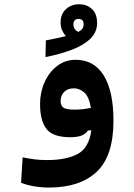

<svg xmlns="http://www.w3.org/2000/svg" viewBox="-20 -634 626 894"><path d="M208 239.3Q173.3 239.3 138.4 233.4Q103.5 227.5 78.1 216.8L85.4 98.6Q114.3 104.5 140.4 107.9Q166.5 111.3 199.2 111.3Q288.1 111.3 341.1 83.3Q394 55.2 405.3 -26.9H389.6Q381.3 -12.2 361.8 -3.7Q342.3 4.9 307.1 4.9Q225.6 4.9 196 -34.2Q166.5 -73.2 166.5 -149.9Q166.5 -204.1 187.5 -251Q208.5 -297.9 245.8 -326.7Q283.2 -355.5 332 -355.5Q418.5 -355.5 463.4 -282.2Q508.3 -209 508.3 -71.8Q508.3 92.3 430.4 165.8Q352.5 239.3 208 239.3ZM403.3 -131.8Q394 -185.5 371.6 -204.1Q349.1 -222.7 324.7 -222.7Q294.9 -222.7 278.6 -205.8Q262.2 -189 262.2 -163.1Q262.2 -143.6 274.4 -133.5Q286.6 -123.5 328.6 -123.5Q349.1 -123.5 366.7 -125.7Q384.3 -127.9 403.3 -131.8ZM191.9 -368.2 193.4 -445.8Q251.5 -457 286.6 -465.8Q276.4 -477.1 269.3 -492.7Q262.2 -508.3 262.2 -528.8Q262.2 -569.3 287.4 -591.8Q312.5 -614.3 348.1 -614.3Q383.3 -614.3 407.7 -592.5Q432.1 -570.8 432.1 -526.4Q432.1 -484.4 400.9 -453.9Q369.6 -423.3 315.2 -402.6Q260.7 -381.8 191.9 -368.2ZM343.8 -485.4Q359.4 -493.2 364.5 -501.5Q369.6 -509.8 369.6 -520Q369.6 -545.9 346.2 -545.9Q321.8 -545.9 321.8 -520Q321.8 -497.6 343.8 -485.4Z"/></svg>

Font: Cascadia Code NF
Style: Bold
Weight: 700
Monospace: yes
Designer: Aaron Bell
Foundry: Saja Typeworks
Version: Version 2404.023; ttfautohint (v1.8.4)